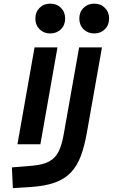

<svg xmlns="http://www.w3.org/2000/svg" viewBox="-20 -771 626 1026"><path d="M48.8 234.4 43.5 123.5 150.9 114.7Q210 109.9 243.4 91.3Q276.9 72.8 293.7 37.8Q310.5 2.9 319.8 -49.8L402.8 -517.6H524.9L444.8 -65.4Q432.1 7.8 412.4 61.3Q392.6 114.7 359.4 150.1Q326.2 185.5 273.4 204.6Q220.7 223.6 141.6 228.5ZM73.2 0 164.6 -517.6H287.1L195.8 0ZM248.5 -592.3Q213.9 -592.3 191.4 -614.7Q168.9 -637.2 168.9 -671.9Q168.9 -706.5 191.4 -729Q213.9 -751.5 248.5 -751.5Q283.2 -751.5 305.7 -729Q328.1 -706.5 328.1 -671.9Q328.1 -637.2 305.7 -614.7Q283.2 -592.3 248.5 -592.3ZM483.4 -592.3Q449.2 -592.3 426.5 -614.7Q403.8 -637.2 403.8 -671.9Q403.8 -706.5 426.5 -729Q449.2 -751.5 483.4 -751.5Q518.1 -751.5 540.5 -729Q563 -706.5 563 -671.9Q563 -637.2 540.5 -614.7Q518.1 -592.3 483.4 -592.3Z"/></svg>

Font: Cascadia Code NF SemiBold
Style: Italic
Weight: 600
Italic angle: -10°
Monospace: yes
Designer: Aaron Bell
Foundry: Saja Typeworks
Version: Version 2404.023; ttfautohint (v1.8.4)